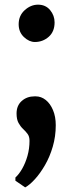

<svg xmlns="http://www.w3.org/2000/svg" viewBox="-20 -564 328 823"><path d="M129.5 -384Q105 -384 82.5 -405.2Q60 -426.5 60 -460Q60 -497 86 -520.5Q112 -544 143 -544Q175.5 -544 194.8 -520.8Q214 -497.5 214 -468Q214 -428.5 188.8 -406.2Q163.5 -384 129.5 -384ZM87.5 239 46 210.5V197Q61.5 183 75.2 159Q89 135 97.8 104Q106.5 73 106.5 39.5Q106.5 21 98.2 10Q90 -1 79 -11.2Q68 -21.5 59.5 -36.8Q51 -52 51 -77.5Q51 -111.5 73.2 -131.2Q95.5 -151 128 -151H133Q156.5 -151 176 -135.5Q195.5 -120 207.2 -92Q219 -64 219 -27.5Q219 21 206.2 64.5Q193.5 108 173 143.5Q152.5 179 130.2 203.5Q108 228 88.5 239Z"/></svg>

Font: Merriweather 24pt SemiCondensed
Style: Bold
Weight: 700
Width: 4
Designer: Eben Sorkin
Foundry: Eben Sorkin
Version: Version 2.100